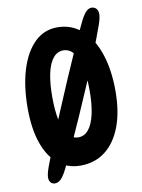

<svg xmlns="http://www.w3.org/2000/svg" viewBox="-91 -826 698 946"><g transform="rotate(-10 258.5 -353.0)"><path d="M246 -7Q181 -7 134 -46Q87 -85 62.5 -157.5Q38 -230 38 -329Q38 -439 63.5 -522Q89 -605 136.5 -651.5Q184 -698 250 -698Q321 -698 372.5 -653Q424 -608 451.5 -527.5Q479 -447 479 -340Q479 -237 451 -162.5Q423 -88 371 -47.5Q319 -7 246 -7ZM260 -146Q290 -146 311 -171.5Q332 -197 343 -246Q354 -295 354 -364Q354 -433 343 -481.5Q332 -530 311 -555.5Q290 -581 260 -581Q230 -581 209 -555.5Q188 -530 177.5 -481.5Q167 -433 167 -364Q167 -295 177.5 -246Q188 -197 209 -171.5Q230 -146 260 -146ZM90 -29Q107 -75 133.5 -142.5Q160 -210 192.5 -287.5Q225 -365 258.5 -443Q292 -521 323 -590Q354 -659 378 -708Q397 -746 413 -757Q429 -768 445 -762Q462 -756 465.5 -735.5Q469 -715 454 -673Q432 -611 403 -538.5Q374 -466 342 -390.5Q310 -315 278 -243Q246 -171 218 -109.5Q190 -48 168 -4Q146 40 129 50.5Q112 61 97 56Q81 50 78 31Q75 12 90 -29Z"/></g></svg>

Font: DynaPuff Condensed
Style: Regular
Weight: 400
Width: 3
Designer: Toshi Omagari, Jennifer Daniel
Foundry: Google Fonts
Version: Version 2.000